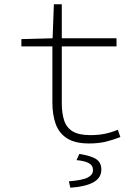

<svg xmlns="http://www.w3.org/2000/svg" viewBox="-20 -659 640 898"><path d="M397 12Q331 12 293.5 -12Q256 -36 240.5 -79Q225 -122 225 -180V-442H80V-476L226 -480L232 -639H269V-480H525V-442H269V-176Q269 -130 280 -96Q291 -62 320 -44.5Q349 -27 403 -27Q441 -27 471.5 -33.5Q502 -40 531 -52L543 -18Q510 -5 475.5 3.5Q441 12 397 12ZM309 219 302 189Q367 184 391 171Q415 158 415 137Q415 114 394.5 103.5Q374 93 338 90L351 61Q408 70 431 86Q454 102 454 134Q454 173 417 193.5Q380 214 309 219Z"/></svg>

Font: Source Code Pro ExtraLight Light
Style: Regular
Weight: 300
Monospace: yes
Version: Version 1.018;hotconv 1.0.116;makeotfexe 2.5.65601